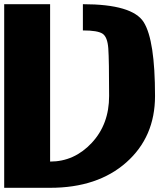

<svg xmlns="http://www.w3.org/2000/svg" viewBox="-20 -895 790 915"><path d="M0 0V-875H218.8V-125Q334 -125 417 -213.9Q500 -302.7 500 -437.5Q500 -609.4 496.1 -664.1Q492.2 -718.8 468.8 -734.4Q445.3 -750 375 -750V-875Q611.3 -875 665 -789.1Q718.8 -703.1 718.8 -437.5Q718.8 -242.2 582 -121.1Q445.3 0 218.8 0Z"/></svg>

Font: CraftyPE
Style: Regular
Weight: 400
Designer: Erek Butcher
Foundry: Haunted Coop
Version: Version 0.018;April 4, 2024;FontCreator 15.0.0.2962 64-bit